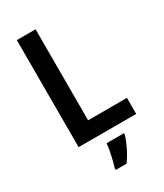

<svg xmlns="http://www.w3.org/2000/svg" viewBox="-228 -801 946 1109"><g transform="rotate(-30 245.0 -246.5)"><path d="M81 0V-714H206V-107H465V0ZM348 71Q338 105 318 146Q298 187 273 221H201V208Q207 190 213.5 163.5Q220 137 225.5 109Q231 81 232 61H348Z"/></g></svg>

Font: Noto Sans Georgian SemiCondensed SemiBold
Style: Regular
Weight: 600
Width: 4
Designer: Monotype Design Team, Akaki Razmadze
Foundry: Google LLC
Version: Version 2.005; ttfautohint (v1.8.4.7-5d5b)